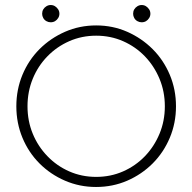

<svg xmlns="http://www.w3.org/2000/svg" viewBox="-20 -736 766 765"><path d="M362.5 9Q297.2 9 239.2 -16Q181.2 -41 137.5 -84.7Q93.8 -128.5 69.4 -187.2Q45.1 -245.8 45.1 -312.5Q45.1 -379.2 69.4 -437.8Q93.8 -496.5 137.5 -540.3Q181.2 -584 239.2 -609.4Q297.2 -634.7 363.2 -634.7Q429.2 -634.7 486.8 -609.4Q544.4 -584 588.2 -540.3Q631.9 -496.5 656.6 -437.8Q681.2 -379.2 681.2 -312.5Q681.2 -245.8 656.6 -187.2Q631.9 -128.5 588.2 -84.7Q544.4 -41 486.8 -16Q429.2 9 362.5 9ZM363.2 -31.2Q420.8 -31.2 470.5 -53.1Q520.1 -75 557.3 -113.5Q594.4 -152.1 615.6 -203.1Q636.8 -254.2 636.8 -312.5Q636.8 -370.8 615.6 -421.9Q594.4 -472.9 557.3 -511.5Q520.1 -550 470.5 -571.9Q420.8 -593.8 363.2 -593.8Q305.6 -593.8 255.9 -571.9Q206.2 -550 168.8 -511.5Q131.2 -472.9 110.4 -421.9Q89.6 -370.8 89.6 -312.5Q89.6 -254.2 110.4 -203.5Q131.2 -152.8 168.8 -113.9Q206.2 -75 255.9 -53.1Q305.6 -31.2 363.2 -31.2ZM544.4 -647.2Q535.4 -647.2 527.4 -651.7Q519.4 -656.2 514.9 -664.2Q510.4 -672.2 510.4 -681.2Q510.4 -691 514.9 -698.6Q519.4 -706.2 527.4 -711.1Q535.4 -716 544.4 -716Q554.2 -716 561.8 -711.1Q569.4 -706.2 574.3 -698.6Q579.2 -691 579.2 -681.2Q579.2 -672.2 574.3 -664.2Q569.4 -656.2 561.8 -651.7Q554.2 -647.2 544.4 -647.2ZM181.9 -647.2Q172.9 -647.2 164.9 -651.7Q156.9 -656.2 152.4 -664.2Q147.9 -672.2 147.9 -681.2Q147.9 -691 152.4 -698.6Q156.9 -706.2 164.9 -711.1Q172.9 -716 181.9 -716Q191.7 -716 199.3 -711.1Q206.9 -706.2 211.8 -698.6Q216.7 -691 216.7 -681.2Q216.7 -672.2 211.8 -664.2Q206.9 -656.2 199.3 -651.7Q191.7 -647.2 181.9 -647.2Z"/></svg>

Font: Afacad Flux ExtraLight
Style: Regular
Weight: 250
Designer: Kristian Moeller
Foundry: Dicotype
Version: Version 1.100